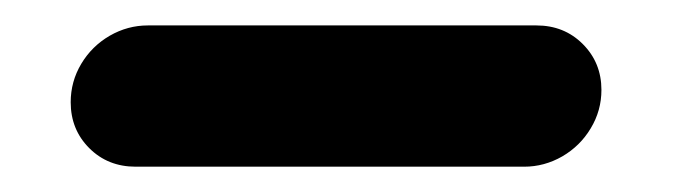

<svg xmlns="http://www.w3.org/2000/svg" viewBox="-20 -20 538 151"><path d="M453 50.7Q453 67 444.6 80.9Q436.3 94.8 422.2 103Q408.1 111.1 392.2 111.1H86.7Q64.8 111.1 50.2 96.5Q35.6 81.9 35.6 60.4Q35.6 44.1 43.9 30.2Q52.2 16.3 66.3 8.1Q80.4 0 96.3 0H401.9Q423.7 0 438.3 14.6Q453 29.3 453 50.7Z"/></svg>

Font: 26F Galaxy Sans Black
Style: Italic
Weight: 900
Italic angle: -5°
Designer: C₂₉H₂₅N₃O₅
Version: Version 1.200